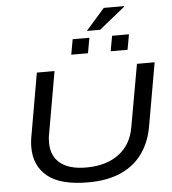

<svg xmlns="http://www.w3.org/2000/svg" viewBox="-66 -1107 1056 1179"><g transform="rotate(-5 462.0 -517.5)"><path d="M429 12Q260 12 180 -53Q100 -118 100 -233Q100 -251 102 -270Q104 -289 108 -309L174 -687H283L216 -305Q213 -291 212 -277.5Q211 -264 211 -252Q211 -169 266 -124.5Q321 -80 425 -80Q549 -80 627 -138Q705 -196 723 -305L791 -687H900L832 -300Q816 -204 766 -133.5Q716 -63 632.5 -25.5Q549 12 429 12ZM394 -778 411 -872H514L497 -778ZM637 -778 654 -872H758L741 -778ZM502 -915 618 -1047H742L744 -1044L584 -915Z"/></g></svg>

Font: Archivo Expanded
Style: Italic
Weight: 400
Width: 7
Italic angle: -10°
Designer: Hector Gatti
Foundry: Omnibus-Type
Version: Version 2.001